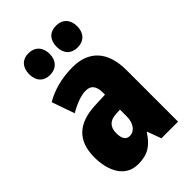

<svg xmlns="http://www.w3.org/2000/svg" viewBox="-231 -856 955 955"><g transform="rotate(-45 247.0 -378.5)"><path d="M88 -690C88 -642 116 -614 159 -614C204 -614 232 -644 232 -690C232 -737 204 -767 159 -767C116 -767 88 -739 88 -690ZM281 -690C281 -643 308 -614 353 -614C399 -614 426 -644 426 -690C426 -737 399 -767 353 -767C309 -767 281 -739 281 -690ZM266 -563C190 -563 123 -545 69 -513L111 -393C160 -421 198 -434 230 -434C266 -434 283 -411 283 -366V-352L211 -349C90 -344 25 -287 25 -169C25 -79 61 10 156 10C225 10 262 -17 298 -73H301L328 0H445V-363C445 -498 376 -563 266 -563ZM253 -245 283 -247V-198C283 -151 258 -119 226 -119C200 -119 187 -138 187 -176C187 -220 209 -243 253 -245Z"/></g></svg>

Font: Noto Sans Myanmar ExtraCondensed Black
Style: Regular
Weight: 900
Width: 2
Designer: Monotype Design Team
Foundry: Monotype Imaging Inc.
Version: Version 2.107